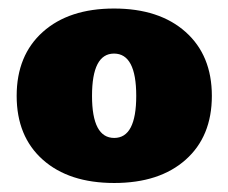

<svg xmlns="http://www.w3.org/2000/svg" viewBox="-20 -812 522 439"><path d="M241.2 -393.6Q137.7 -393.6 77.9 -446.8Q18.1 -500 18.1 -592.8Q18.1 -685.5 77.9 -739Q137.7 -792.5 240.7 -792.5Q344.2 -792.5 404.3 -739Q464.4 -685.5 464.4 -592.8Q464.4 -500 404.5 -446.8Q344.7 -393.6 241.2 -393.6ZM241.2 -496.6Q291.5 -496.6 291.5 -592.8Q291.5 -689.5 240.7 -689.5Q190.4 -689.5 190.4 -592.8Q190.4 -496.6 241.2 -496.6Z"/></svg>

Font: Bevan
Style: Regular
Weight: 400
Designer: Vernon Adams
Foundry: Vernon Adams
Version: Version 2.100; ttfautohint (v1.8.3)